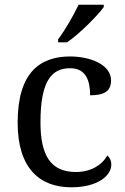

<svg xmlns="http://www.w3.org/2000/svg" viewBox="-20 -786 532 816"><path d="M227 -619V-606H265C318 -642 396 -721 421 -756V-766H314C293 -721 256 -657 227 -619ZM283 10C396 10 453 -40 453 -86C453 -104 446 -117 436 -125C413 -84 365 -55 303 -55C196 -55 152 -124 152 -266C152 -445 201 -496 278 -496C345 -496 363 -444 363 -381C422 -381 452 -398 452 -444C452 -513 361 -546 278 -546C151 -546 55 -479 55 -265C55 -69 150 10 283 10Z"/></svg>

Font: Noto Serif Balinese
Style: Regular
Weight: 400
Designer: Monotype Design Team
Foundry: Monotype Imaging Inc.
Version: Version 2.005